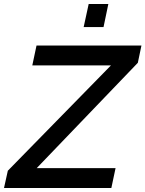

<svg xmlns="http://www.w3.org/2000/svg" viewBox="-55 -937 725 957"><path d="M-16 -86 498 -611H106L127 -710H650L632 -624L128 -99H521L500 0H-35ZM362 -802 387 -917H485L461 -802Z"/></svg>

Font: Raleway SemiBold
Style: Italic
Weight: 600
Italic angle: -12°
Designer: Matt McInerney, Pablo Impallari, Rodrigo Fuenzalida
Foundry: Matt McInerney, Pablo Impallari, Rodrigo Fuenzalida
Version: Version 4.026